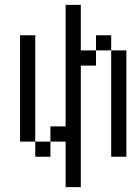

<svg xmlns="http://www.w3.org/2000/svg" viewBox="-20 -645 540 790"><path d="M250 -62.5V125H312.5Q312.5 125 312.5 -375H375V-437.5H312.5V-625H250Q250 -625 250 -125H187.5V-62.5H125V0H187.5V-62.5ZM125 -62.5V-500H62.5V-62.5ZM437.5 -437.5V0H500V-437.5ZM375 -437.5H437.5V-500H375Z"/></svg>

Font: Unifont
Style: Regular
Weight: 500
Version: Version 15.1.04